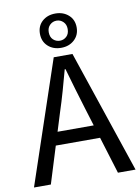

<svg xmlns="http://www.w3.org/2000/svg" viewBox="-96 -945 737 1009"><g transform="rotate(-10 273.0 -440.5)"><path d="M2 0 223 -656H323L544 0H450L338 -364Q321 -419 305 -473.5Q289 -528 273 -584H269Q254 -528 238.5 -473.5Q223 -419 205 -364L92 0ZM120 -197V-267H423V-197ZM271 -698Q228 -698 200.5 -723.5Q173 -749 173 -790Q173 -831 200.5 -856Q228 -881 271 -881Q313 -881 341 -856Q369 -831 369 -790Q369 -749 341 -723.5Q313 -698 271 -698ZM271 -736Q291 -736 306 -750Q321 -764 321 -790Q321 -814 306 -828.5Q291 -843 271 -843Q250 -843 235 -828.5Q220 -814 220 -790Q220 -764 235 -750Q250 -736 271 -736Z"/></g></svg>

Font: Assistant Medium
Style: Regular
Weight: 500
Designer: Hebrew By Ben Nathan, Latin by Paul Hunt
Version: Version 3.000